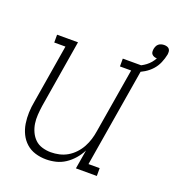

<svg xmlns="http://www.w3.org/2000/svg" viewBox="-122 -748 784 854"><g transform="rotate(20 270.0 -321.0)"><path d="M190 8Q163 8 138.5 0.5Q114 -7 95.5 -23.5Q77 -40 66 -62.5Q55 -85 51 -110.5Q47 -136 48 -162.5Q49 -189 54 -215L100 -493H47V-530H146L93 -209Q90 -188 88.5 -166.5Q87 -145 90 -125Q93 -105 101.5 -86.5Q110 -68 124 -54.5Q138 -41 158 -35Q178 -29 199 -29Q219 -29 239 -33.5Q259 -38 277 -48.5Q295 -59 310 -75Q325 -91 335 -109.5Q345 -128 351 -147.5Q357 -167 360 -187L411 -493H358V-530H457L375 -37H428V0H329L344 -90Q333 -68 316.5 -49Q300 -30 279.5 -16.5Q259 -3 236 2.5Q213 8 190 8ZM431 -493 422 -521Q446 -528 467 -544Q488 -560 500 -583Q499 -583 499 -583Q499 -583 499 -583Q492 -583 486 -585.5Q480 -588 476 -592.5Q472 -597 471.5 -603.5Q471 -610 472 -617Q473 -623 476 -630Q479 -637 484.5 -641.5Q490 -646 497 -648Q504 -650 511 -650Q518 -650 524.5 -648Q531 -646 535 -641Q539 -636 539.5 -629Q540 -622 539 -615Q535 -595 526.5 -575Q518 -555 503.5 -539Q489 -523 470 -511.5Q451 -500 431 -493Z"/></g></svg>

Font: Iosevka Slab XLtObl
Style: Regular
Weight: 200
Italic angle: -9°
Monospace: yes
Designer: Belleve Invis
Foundry: Belleve Invis
Version: Version 11.1.1; ttfautohint (v1.8.3)